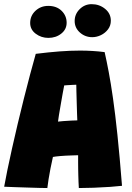

<svg xmlns="http://www.w3.org/2000/svg" viewBox="-22 -918 648 945"><path d="M211 7.5Q197 7.5 169.8 6.8Q142.5 6 110.5 5Q78.5 4 48.5 3Q18.5 2 -1.5 1Q4.5 -33 14.5 -81.8Q24.5 -130.5 37.5 -188.5Q50.5 -246.5 65.2 -308.8Q80 -371 95.5 -432.8Q111 -494.5 126 -551Q141 -607.5 154 -653Q218 -661 270.8 -665Q323.5 -669 371.5 -669Q402.5 -669 432.5 -667.2Q462.5 -665.5 493 -661.5Q503 -617.5 513.2 -563.2Q523.5 -509 534.2 -434Q545 -359 556 -254Q567 -149 578.5 -3.5Q558.5 -1 520.2 1.8Q482 4.5 440 6Q398 7.5 366 7.5Q365 -7 364.5 -22Q364 -37 363.5 -53Q363 -69 362.8 -85.5Q362.5 -102 362.5 -119.2Q362.5 -136.5 362.5 -154Q346.5 -153.5 331 -153Q315.5 -152.5 301.2 -151.8Q287 -151 275 -150Q263 -149 253.5 -147.8Q244 -146.5 238.5 -145.5Q232 -117.5 226.5 -89Q221 -60.5 217 -35.5Q213 -10.5 211 7.5ZM263.5 -319.5Q270.5 -320.5 289.5 -322Q308.5 -323.5 328.8 -324.5Q349 -325.5 358.5 -325.5Q358 -333 357.2 -359Q356.5 -385 355.5 -416Q354.5 -447 354 -471.5Q353.5 -496 353.5 -501Q347.5 -501 334.8 -500.2Q322 -499.5 310.2 -498.8Q298.5 -498 294 -497.5Q291 -482 286.2 -456.2Q281.5 -430.5 276.8 -402.5Q272 -374.5 268.2 -352Q264.5 -329.5 263.5 -319.5ZM216 -731.5Q181 -731.5 153.8 -752Q126.5 -772.5 126.5 -805Q126.5 -840.5 152.5 -864.8Q178.5 -889 215.5 -889Q256.5 -889 281.2 -864.8Q306 -840.5 306 -806Q306 -773.5 279.5 -752.5Q253 -731.5 216 -731.5ZM432 -735Q397 -735 371.2 -758Q345.5 -781 345.5 -814.5Q345.5 -848.5 370.2 -873Q395 -897.5 429 -897.5Q467 -897.5 495.2 -874.5Q523.5 -851.5 523.5 -816Q523.5 -792 509.8 -773.8Q496 -755.5 475 -745.2Q454 -735 432 -735Z"/></svg>

Font: Grandstander Thin Black
Style: Regular
Weight: 900
Version: Version 1.200